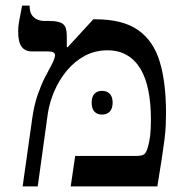

<svg xmlns="http://www.w3.org/2000/svg" viewBox="-20 -667 669 687"><path d="M61 0 95 -241Q102 -291 114.5 -327Q127 -363 140 -388.5Q153 -414 163 -432Q171 -447 174 -456Q177 -465 177 -470Q177 -483 151 -483H94Q70 -483 57.5 -499.5Q45 -516 45 -555Q45 -572 48 -588.5Q51 -605 59 -647H86V-644Q86 -619 100.5 -605.5Q115 -592 139 -592H157Q192 -592 205.5 -581Q219 -570 219 -541V-499L222 -498L314 -598H321Q419 -598 474 -559.5Q529 -521 551.5 -446.5Q574 -372 574 -263Q574 -239 573 -217Q572 -195 568.5 -167.5Q565 -140 559 -100Q553 -60 543 0H233L249 -109H465Q488 -109 496 -115Q504 -121 510 -144Q515 -161 517.5 -183.5Q520 -206 520 -239Q520 -296 511 -342Q502 -388 483 -420Q464 -452 434.5 -469.5Q405 -487 365 -487Q320 -487 283 -467Q246 -447 218.5 -413.5Q191 -380 174 -340Q157 -300 151 -260L115 0ZM308 -300Q308 -321 318 -331.5Q328 -342 345 -342Q362 -342 372.5 -331.5Q383 -321 383 -300Q383 -278 372.5 -267.5Q362 -257 345 -257Q328 -257 318 -267.5Q308 -278 308 -300Z"/></svg>

Font: Noto Serif Hebrew
Style: Regular
Weight: 400
Designer: Monotype Design Team
Foundry: Monotype Imaging Inc.
Version: Version 2.003